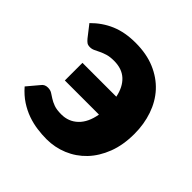

<svg xmlns="http://www.w3.org/2000/svg" viewBox="-145 -650 782 782"><g transform="rotate(45 246.0 -259.0)"><path d="M17 -450Q54 -487.5 100 -507Q146 -526.5 207 -526.5Q270.5 -526.5 318.8 -506Q367 -485.5 399.8 -449.8Q432.5 -414 449.2 -365.2Q466 -316.5 466 -260.5Q466 -196.5 446.8 -146.5Q427.5 -96.5 394.8 -62.2Q362 -28 318.8 -10Q275.5 8 228 8Q201.5 8 173.5 4.2Q145.5 0.5 117.8 -9.2Q90 -19 63.5 -36.2Q37 -53.5 13 -81L55.5 -131.5Q65 -145 83.5 -145Q97.5 -145 107 -139Q116.5 -133 128 -125.5Q139.5 -118 155.8 -112Q172 -106 199 -106Q241 -106 270 -133.8Q299 -161.5 308 -214H111.5V-315.5H306.5Q297 -362 269.8 -387.2Q242.5 -412.5 197 -412.5Q173.5 -412.5 158 -407.8Q142.5 -403 130.5 -397.2Q118.5 -391.5 108.8 -386.8Q99 -382 88 -382Q76 -382 69.5 -386.8Q63 -391.5 56 -400Z"/></g></svg>

Font: Lato
Style: Regular
Weight: 900
Designer: Lukasz Dziedzic with Adam Twardoch and Botio Nikoltchev
Foundry: tyPoland Lukasz Dziedzic
Version: Version 2.010; 2014-09-01; http://www.latofonts.com/; ttfaut